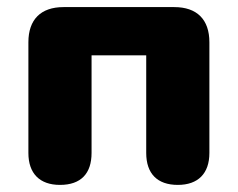

<svg xmlns="http://www.w3.org/2000/svg" viewBox="-20 -512 670 541"><path d="M149 9C208 9 238 -23 238 -81V-356H392V-81C392 -23 423 9 481 9C538 9 570 -23 570 -81V-393C570 -457 535 -492 471 -492H159C95 -492 60 -457 60 -393V-81C60 -23 92 9 149 9Z"/></svg>

Font: Nunito Black
Style: Regular
Weight: 900
Designer: Vernon Adams
Foundry: Vernon Adams
Version: Version 3.602